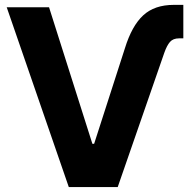

<svg xmlns="http://www.w3.org/2000/svg" viewBox="-20 -757 769 777"><path d="M485.5 -561.7Q513.5 -652.3 559.4 -694.8Q605.3 -737.3 683.4 -737.3H721.9V-601.8H704.7Q680.5 -601.8 667.9 -587.4Q655.4 -573 645.1 -543.9L456.4 0H258.4L7.2 -727.5H178.5L353.9 -175H360.9Z"/></svg>

Font: Inter Tight
Style: Regular
Weight: 400
Designer: Rasmus Andersson
Foundry: rsms
Version: Version 3.002